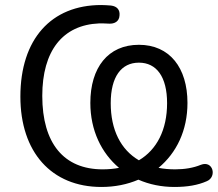

<svg xmlns="http://www.w3.org/2000/svg" viewBox="-20 -734 865 763"><path d="M383 9C436 9 486 -1 530 -20C573 -1 622 9 673 9C724 9 766 2 802 -14C843 -31 827 -98 778 -79C749 -67 714 -61 676 -61C653 -61 630 -63 610 -67C681 -126 725 -215 725 -325C725 -465 654 -556 532 -556C409 -556 339 -465 339 -325C339 -216 383 -126 453 -67C433 -63 411 -61 388 -61C234 -61 148 -164 148 -353C148 -532 229 -635 374 -641C385 -641 400 -641 414 -640C434 -639 454 -648 455 -673C457 -694 446 -709 421 -712C407 -713 395 -714 382 -714C184 -714 61 -579 61 -350C61 -130 184 9 383 9ZM420 -324C420 -429 462 -485 532 -485C602 -485 644 -429 644 -324C644 -218 603 -139 532 -97C460 -139 420 -218 420 -324Z"/></svg>

Font: SN Pro Book
Style: Regular
Weight: 350
Designer: Tobias Whetton
Foundry: Supernotes
Version: Version 1.003;Glyphs 3.3 (3324)